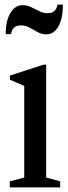

<svg xmlns="http://www.w3.org/2000/svg" viewBox="-20 -816 298 836"><path d="M22.5 0V-26.5L85.5 -43V-442L23 -469V-487L169.5 -534.5H181V-43L242 -26.5V0ZM181.5 -666.5Q161.5 -666.5 143.8 -676.2Q126 -686 108.5 -695.8Q91 -705.5 72 -705.5Q32.5 -705.5 28.5 -667.5H5Q5 -726 25.5 -759.8Q46 -793.5 78 -793.5Q97.5 -793.5 115.8 -784.8Q134 -776 151.5 -767.2Q169 -758.5 187.5 -758.5Q223.5 -758.5 230.5 -796H254Q254 -737.5 234.8 -702Q215.5 -666.5 181.5 -666.5Z"/></svg>

Font: Libre Caslon Condensed Medium
Style: Regular
Weight: 500
Designer: Pablo Impallari, Rodrigo Fuenzalida, Katja Schimmel, Ertekin Erdin
Foundry: Pablo Impallari, Rodrigo Fuenzalida
Version: Version 2.000; ttfautohint (v1.8.4.7-5d5b);gftools[0.9.33]